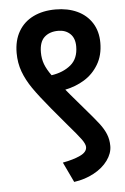

<svg xmlns="http://www.w3.org/2000/svg" viewBox="-52 -676 521 801"><g transform="rotate(-5 208.0 -276.0)"><path d="M293.5 -217.3Q335 -169.4 352.8 -146.2Q370.6 -123 379.9 -100.3Q389.2 -77.6 389.2 -50.3Q389.2 -19.5 367.9 9.8Q346.7 39.1 309.3 59.3Q272 79.6 226.1 85.9L186 1.5Q231 -6.8 259.5 -20.3Q288.1 -33.7 288.1 -54.7Q288.1 -67.4 273.2 -87.9Q258.3 -108.4 220.2 -152.3Q188 -189.9 156.2 -228.5Q110.4 -283.7 85.4 -319.8Q60.5 -356 47.1 -392.3Q33.7 -428.7 33.7 -470.7Q33.7 -523.4 55.7 -561Q77.6 -598.6 117.7 -618.2Q157.7 -637.7 210.9 -637.7Q262.2 -637.7 301.5 -619.4Q340.8 -601.1 363 -566.2Q385.3 -531.2 385.3 -482.9Q385.3 -430.7 362.5 -392.6Q339.8 -354.5 303.2 -332Q266.6 -309.6 222.7 -300.8L242.2 -277.3Q253.9 -263.2 293.5 -217.3ZM134.8 -464.4Q134.8 -437.5 143.3 -414.8Q151.9 -392.1 170.9 -365.7Q220.2 -373 252 -399.4Q283.7 -425.8 283.7 -476.6Q283.7 -511.2 264.4 -529.5Q245.1 -547.9 214.4 -547.9Q178.2 -547.9 156.5 -528.1Q134.8 -508.3 134.8 -464.4Z"/></g></svg>

Font: Varta
Style: Bold
Weight: 700
Designer: Joana Correia, Viktoriya Grabowska, Eben Sorkin
Foundry: Sorkin Type
Version: Version 1.002; ttfautohint (v1.3) -l 8 -r 24 -G 200 -x 12 -H